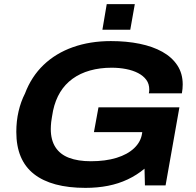

<svg xmlns="http://www.w3.org/2000/svg" viewBox="-20 -898 948 930"><path d="M394 12Q230 12 144.5 -55Q59 -122 59 -259Q59 -312 70 -359Q81 -406 101 -445Q132 -527 191 -583.5Q250 -640 333 -669.5Q416 -699 517 -699Q593 -699 656.5 -686Q720 -673 766.5 -647Q813 -621 839 -581.5Q865 -542 865 -489Q865 -479 864 -468Q863 -457 861 -446H701Q702 -451 702.5 -455.5Q703 -460 703 -464Q703 -492 688.5 -511.5Q674 -531 649 -544Q624 -557 591 -563.5Q558 -570 521 -570Q464 -570 416 -556.5Q368 -543 331.5 -516.5Q295 -490 271.5 -451.5Q248 -413 237 -362Q234 -344 231.5 -330.5Q229 -317 228 -307Q227 -297 226.5 -289Q226 -281 226 -273Q226 -220 248.5 -185Q271 -150 314.5 -133.5Q358 -117 420 -117Q491 -117 544.5 -133.5Q598 -150 630 -180.5Q662 -211 668 -251L669 -258H435L457 -378H849L782 0H682L680 -81Q643 -50 598.5 -29Q554 -8 503 2Q452 12 394 12ZM476 -754 497 -878H633L611 -754Z"/></svg>

Font: Archivo SemiExpanded
Style: Bold Italic
Weight: 700
Width: 6
Italic angle: -10°
Designer: Hector Gatti
Foundry: Omnibus-Type
Version: Version 2.001